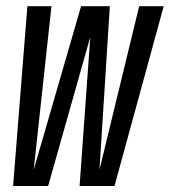

<svg xmlns="http://www.w3.org/2000/svg" viewBox="-20 -618 564 638"><path d="M23.5 0 71 -597.5H151L92 -54L249.5 -597.5H345L310.5 -54L442.5 -597.5H524L360.5 0H244.5L280 -495L140 0Z"/></svg>

Font: Anybody Condensed Regular
Style: Italic
Weight: 400
Width: 3
Italic angle: -10°
Designer: Tyler Finck
Foundry: Etcetera Type Company
Version: Version 1.010; ttfautohint (v1.8.3) -l 8 -r 50 -G 200 -x 14 